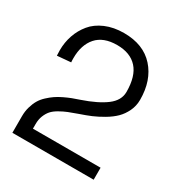

<svg xmlns="http://www.w3.org/2000/svg" viewBox="-157 -769 845 893"><g transform="rotate(30 265.0 -323.0)"><path d="M471.7 -56.6V7.8H35.2V-81.5Q35.2 -107.9 42 -131.3Q48.8 -154.8 59.1 -172.4Q69.3 -189.9 86.2 -205.6Q103 -221.2 118.7 -231.9Q134.3 -242.7 156.2 -253.2Q178.2 -263.7 194.3 -269.8Q210.4 -275.9 232.4 -283.2Q312.5 -310.5 356.2 -343.5Q399.9 -376.5 399.9 -421.9Q399.9 -506.3 362.3 -547.9Q324.7 -589.4 253.9 -589.4Q180.7 -589.4 144 -547.9Q107.4 -506.3 107.4 -435.1Q107.4 -419.4 108.4 -412.6L35.2 -406.2Q34.2 -417 34.2 -435.1Q34.2 -477.5 47.4 -515.9Q60.5 -554.2 86.2 -585.4Q111.8 -616.7 155.3 -635.3Q198.7 -653.8 253.9 -653.8Q358.4 -653.8 415.8 -589.8Q473.1 -525.9 473.1 -421.9Q473.1 -389.2 459.5 -360.6Q445.8 -332 425.5 -312Q405.3 -292 374.8 -273.9Q344.2 -255.9 318.1 -244.9Q292 -233.9 258.8 -222.7Q228 -211.9 209.2 -204.3Q190.4 -196.8 168.9 -184.6Q147.5 -172.4 135.7 -158.9Q124 -145.5 116.2 -126Q108.4 -106.4 108.4 -81.5V-56.6Z"/></g></svg>

Font: AzarMehrMonospaced
Style: SansBold
Weight: 1
Designer: Amin Abedi
Version: Version 1.00